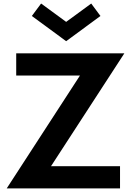

<svg xmlns="http://www.w3.org/2000/svg" viewBox="-20 -1046 735 1066"><path d="M646.4 0H17.3L424.1 -626.8H70V-750H670.5L263.2 -123.2H646.4ZM537.7 -957.3 347.3 -817.3 156.8 -957.3 208.2 -1026.4 347.3 -924.5 486.4 -1026.4Z"/></svg>

Font: Spartan MB
Style: Bold
Weight: 700
Designer: Matt Bailey, Mirko Velimirovic
Foundry: Matt Bailey
Version: Version 1.005